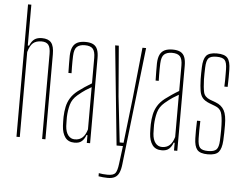

<svg xmlns="http://www.w3.org/2000/svg" viewBox="-63 -878 1472 1156"><g transform="rotate(5 673.5 -300.5)"><path d="M60 0V-800H80V-553H88Q99.5 -581 116.5 -593Q133.5 -605 161 -605Q200 -605 217.5 -584Q235 -563 235 -514V0H215V-514Q215 -552.5 202.2 -568.8Q189.5 -585 161 -585Q128 -585 109.2 -568.8Q90.5 -552.5 80 -514V0Z M411 5Q373 5 354.2 -20.8Q335.5 -46.5 333 -90Q332.5 -105 332 -118Q331.5 -131 332 -145Q333 -177 339 -205.2Q345 -233.5 360 -258.2Q375 -283 403 -305Q421 -318.5 442.2 -333Q463.5 -347.5 485 -360V-514Q485 -552.5 470.8 -568.8Q456.5 -585 422 -585Q392 -585 375.2 -570.5Q358.5 -556 357 -514Q356.5 -499.5 356.2 -482.2Q356 -465 356.2 -446.5Q356.5 -428 357 -410H338Q337.5 -437 337 -464.8Q336.5 -492.5 337 -514Q338 -546.5 347.5 -566.5Q357 -586.5 376 -595.8Q395 -605 424 -605Q454 -605 471.8 -595.5Q489.5 -586 497.2 -566Q505 -546 505 -514V0H485V-47H479Q471.5 -24.5 456 -9.8Q440.5 5 411 5ZM411 -15Q439.5 -15 457.5 -31.8Q475.5 -48.5 485 -82V-337Q468.5 -328 449.8 -315.8Q431 -303.5 403 -280Q372.5 -254 363 -219.5Q353.5 -185 352 -145Q352 -137 352.2 -121.5Q352.5 -106 353 -90Q355.5 -54 371 -34.5Q386.5 -15 411 -15Z M628.5 199Q617.5 199 600.2 197.5Q583 196 573 194V175Q583.5 177 597.2 178.5Q611 180 626.5 180Q662 180 673.2 165Q684.5 150 689.5 109L703.5 0H665L604 -600H626L651 -296L682 -20H705.5L737.5 -296L769 -600H791L709.5 109Q706 141 697.2 160.8Q688.5 180.5 672 189.8Q655.5 199 628.5 199Z M938 5Q900 5 881.2 -20.8Q862.5 -46.5 860 -90Q859.5 -105 859 -118Q858.5 -131 859 -145Q860 -177 866 -205.2Q872 -233.5 887 -258.2Q902 -283 930 -305Q948 -318.5 969.2 -333Q990.5 -347.5 1012 -360V-514Q1012 -552.5 997.8 -568.8Q983.5 -585 949 -585Q919 -585 902.2 -570.5Q885.5 -556 884 -514Q883.5 -499.5 883.2 -482.2Q883 -465 883.2 -446.5Q883.5 -428 884 -410H865Q864.5 -437 864 -464.8Q863.5 -492.5 864 -514Q865 -546.5 874.5 -566.5Q884 -586.5 903 -595.8Q922 -605 951 -605Q981 -605 998.8 -595.5Q1016.5 -586 1024.2 -566Q1032 -546 1032 -514V0H1012V-47H1006Q998.5 -24.5 983 -9.8Q967.5 5 938 5ZM938 -15Q966.5 -15 984.5 -31.8Q1002.5 -48.5 1012 -82V-337Q995.5 -328 976.8 -315.8Q958 -303.5 930 -280Q899.5 -254 890 -219.5Q880.5 -185 879 -145Q879 -137 879.2 -121.5Q879.5 -106 880 -90Q882.5 -54 898 -34.5Q913.5 -15 938 -15Z M1216.5 5Q1169.5 5 1152 -16Q1134.5 -37 1133.5 -85Q1133 -107 1133 -133Q1133 -159 1134.5 -191H1154.5Q1153 -159.5 1153.2 -134Q1153.5 -108.5 1153.5 -85Q1154.5 -44 1167.5 -29.5Q1180.5 -15 1216.5 -15Q1252.5 -15 1266.8 -29.5Q1281 -44 1282.5 -85Q1283 -101 1283.5 -117.5Q1284 -134 1284 -149.8Q1284 -165.5 1283.5 -179Q1282 -228.5 1273.2 -253.2Q1264.5 -278 1234.5 -289L1200.5 -302Q1172 -313 1158.5 -328.8Q1145 -344.5 1140.5 -371.2Q1136 -398 1134.5 -442Q1134 -461.5 1134.5 -478Q1135 -494.5 1135.5 -514Q1137 -563 1154.2 -584Q1171.5 -605 1218.5 -605Q1266 -605 1283.5 -584Q1301 -563 1301.5 -514Q1301.5 -493 1301.8 -467.8Q1302 -442.5 1300.5 -410H1280.5Q1281.5 -431 1281.8 -449Q1282 -467 1281.8 -483Q1281.5 -499 1281.5 -514Q1281 -556 1267.8 -570.5Q1254.5 -585 1218.5 -585Q1182.5 -585 1169.8 -570.5Q1157 -556 1155.5 -514Q1155 -493 1154.5 -476.5Q1154 -460 1154.5 -442Q1156 -394 1162.2 -365.5Q1168.5 -337 1201.5 -324L1236.5 -311Q1272.5 -297.5 1288.5 -268.2Q1304.5 -239 1304.5 -179Q1304.5 -157.5 1304.2 -132.2Q1304 -107 1302.5 -85Q1299.5 -37 1281.8 -16Q1264 5 1216.5 5Z"/></g></svg>

Font: Big Shoulders Thin
Style: Regular
Weight: 100
Designer: Patric King
Foundry: XO Type Co
Version: Version 2.002